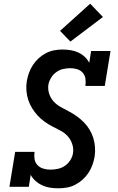

<svg xmlns="http://www.w3.org/2000/svg" viewBox="-20 -1011 640 1039"><path d="M296 8Q272 8 250 4.5Q228 1 208.5 -8Q189 -17 172.5 -31.5Q156 -46 146 -65L136 0H31L62 -189H167Q164 -169 167 -150Q170 -131 183 -117.5Q196 -104 214.5 -98.5Q233 -93 253 -93Q273 -93 293.5 -97.5Q314 -102 331 -113.5Q348 -125 360 -143.5Q372 -162 375 -182Q379 -208 370.5 -232.5Q362 -257 345.5 -275Q329 -293 306.5 -304.5Q284 -316 262 -327.5Q240 -339 220 -353.5Q200 -368 183.5 -386Q167 -404 154 -425Q141 -446 133 -470Q125 -494 123 -520Q121 -546 125 -572Q129 -595 137 -617Q145 -639 158 -659Q171 -679 189 -695.5Q207 -712 228 -723Q249 -734 272 -738.5Q295 -743 317 -743Q340 -743 362 -739.5Q384 -736 403.5 -727Q423 -718 438 -704Q453 -690 463 -671L473 -735H578L547 -546H442Q445 -565 442.5 -584Q440 -603 428 -617Q416 -631 398 -636.5Q380 -642 360 -642Q341 -642 321.5 -637.5Q302 -633 285 -621Q268 -609 257 -591Q246 -573 242 -554Q238 -527 246.5 -502.5Q255 -478 271.5 -460.5Q288 -443 310 -431Q332 -419 354 -407.5Q376 -396 396 -381.5Q416 -367 433.5 -349.5Q451 -332 464 -310.5Q477 -289 484.5 -265.5Q492 -242 494 -215.5Q496 -189 492 -163Q488 -140 480 -118Q472 -96 458.5 -75.5Q445 -55 426.5 -38.5Q408 -22 386.5 -11Q365 0 341.5 4Q318 8 296 8ZM361 -786 305 -844 468 -991 537 -919Z"/></svg>

Font: Iosevka HT Extended
Style: Bold Italic
Weight: 700
Width: 7
Italic angle: -9°
Monospace: yes
Designer: Belleve Invis
Foundry: Belleve Invis
Version: Version 32.3.0; ttfautohint (v1.8.4)